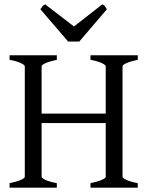

<svg xmlns="http://www.w3.org/2000/svg" viewBox="-20 -872 694 892"><path d="M24.4 0V-21Q57.6 -27.8 76.4 -36.1Q95.2 -44.4 95.2 -50.8V-564Q95.2 -569.8 77.4 -578.6Q59.6 -587.4 24.4 -594.2V-615.2H244.1V-594.2Q211.4 -587.4 192.4 -579.1Q173.3 -570.8 173.3 -564V-344.2H471.2V-564Q471.2 -569.8 453.4 -578.6Q435.5 -587.4 400.4 -594.2V-615.2H620.1V-594.2Q587.4 -587.4 568.4 -579.1Q549.3 -570.8 549.3 -564V-50.8Q549.3 -44.9 567.1 -36.4Q585 -27.8 620.1 -21V0H400.4V-21Q433.6 -27.8 452.4 -36.1Q471.2 -44.4 471.2 -50.8V-300.3H173.3V-50.8Q173.3 -44.9 190.9 -36.4Q208.5 -27.8 244.1 -21V0ZM296.4 -679.2 167.5 -829.1Q174.3 -838.9 178 -843.3Q181.6 -847.7 189.5 -852.1L323.7 -749L455.6 -852.1Q463.9 -847.7 467.3 -843.3Q470.7 -838.9 476.6 -829.1L348.6 -679.2Z"/></svg>

Font: David Libre
Style: Regular
Weight: 400
Designer: Ismar David, J. Victor Gaultney, Annie Olsen and Meir Sadan
Foundry: Monotype Imaging Inc. & SIL International
Version: Version 1.100; ttfautohint (v1.8.4.7-5d5b)